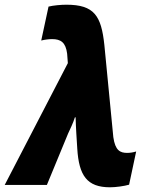

<svg xmlns="http://www.w3.org/2000/svg" viewBox="-72 -785 629 815"><path d="M395 10C420 10 455 5 476 -1L506 -142C493 -138 480 -136 468 -136C438 -136 417 -146 409 -203L371 -594C358 -718 328 -765 210 -765C186 -765 154 -762 134 -757L103 -613C119 -617 137 -619 149 -619C186 -619 207 -605 213 -557L216 -517L-52 0H127L217 -218C225 -236 238 -261 246 -287H249C250 -265 250 -242 252 -218L256 -154C263 -40 297 10 395 10Z"/></svg>

Font: Noto Sans Condensed Black
Style: Italic
Weight: 900
Width: 3
Italic angle: -12°
Designer: Monotype Design Team
Foundry: Monotype Imaging Inc.
Version: Version 2.013